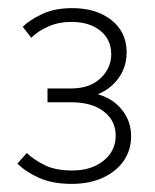

<svg xmlns="http://www.w3.org/2000/svg" viewBox="-20 -726 382 473"><path d="M157 -273Q110 -273 77 -287.5Q44 -302 23 -323L46 -349Q64 -332 90.5 -319Q117 -306 158 -306Q205 -306 235 -330Q265 -354 265 -392Q265 -429 235.5 -451.5Q206 -474 156 -474H97V-508H154Q201 -508 227.5 -533Q254 -558 254 -592Q254 -629 227 -650.5Q200 -672 156 -672Q124 -672 98.5 -660.5Q73 -649 57 -633L36 -660Q53 -677 84 -691.5Q115 -706 158 -706Q217 -706 254.5 -676.5Q292 -647 292 -597Q292 -549 256.5 -516Q221 -483 157 -483V-502Q230 -502 266.5 -470Q303 -438 303 -390Q303 -356 284.5 -329.5Q266 -303 233 -288Q200 -273 157 -273Z"/></svg>

Font: SUSE ExtraLight
Style: Regular
Weight: 250
Designer: Rene Bieder
Foundry: SUSE
Version: Version 1.000